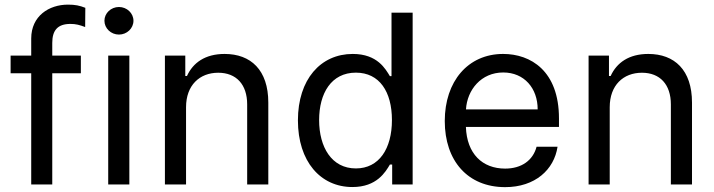

<svg xmlns="http://www.w3.org/2000/svg" viewBox="-20 -781 3025 813"><path d="M322.4 -545.5H201.3V-599.4C201.3 -652 223.7 -679.7 278.1 -679.7C301.8 -679.7 316.8 -675.4 340.6 -666.5L341.3 -747.9C317.1 -757.5 298.3 -761.4 267.8 -761.4C187.5 -761.4 112.2 -713.4 112.2 -617.9V-545.5H24.9V-470.9H112.2V0H201.3V-470.9H322.4Z M438.2 0H527.7V-545.5H438.2ZM422.2 -693.2C422.2 -660.9 449.9 -634.6 483.7 -634.6C517.4 -634.6 545.1 -660.9 545.1 -693.2C545.1 -725.1 517.4 -751.4 483.7 -751.4C449.9 -751.4 422.2 -725.1 422.2 -693.2Z M767.8 -327.1C767.8 -420.1 825.3 -473 904.1 -473C980.5 -473 1026.6 -423.3 1026.6 -339.1V0H1116.1V-346.6C1116.1 -484.7 1041.9 -552.6 931.1 -552.6C848.7 -552.6 797.2 -515.3 771.7 -459.2H764.6V-545.5H678.3V0H767.8Z M1472.3 11C1576 11 1612.2 -52.9 1631 -84.2H1640.6V0H1727.3V-727.3H1637.8V-458.5H1631C1612.6 -488.3 1578.8 -552.6 1473.7 -552.6C1337.4 -552.6 1241.5 -444.6 1241.5 -271.3C1241.5 -97.3 1337 11 1472.3 11ZM1331.3 -272.7C1331.3 -386 1382.8 -473.4 1486.9 -473.4C1586.6 -473.4 1639.6 -392.8 1639.6 -272.7C1639.6 -151.3 1585.2 -67.8 1486.9 -67.8C1384.2 -67.8 1331.3 -158 1331.3 -272.7Z M2119 11.4C2245.7 11.4 2326.3 -62.5 2340.9 -159.8H2252.1C2236.9 -101.6 2187.9 -67.1 2119 -67.1C2022.7 -67.1 1956.7 -129.6 1952.8 -243.6H2346.9V-279.5C2346.9 -481.2 2226.9 -552.6 2110.4 -552.6C1961.6 -552.6 1863.3 -436.4 1863.3 -268.5C1863.3 -100.5 1960.2 11.4 2119 11.4ZM1953.1 -317.8C1958.1 -400.6 2017.4 -474.1 2110.8 -474.1C2199.6 -474.1 2256.7 -407.7 2256.7 -317.8Z M2561.8 -327.1C2561.8 -420.1 2619.3 -473 2698.2 -473C2774.5 -473 2820.7 -423.3 2820.7 -339.1V0H2910.2V-346.6C2910.2 -484.7 2835.9 -552.6 2725.1 -552.6C2642.8 -552.6 2591.3 -515.3 2565.7 -459.2H2558.6V-545.5H2472.3V0H2561.8Z"/></svg>

Font: Margiela Sans Text
Style: Regular
Weight: 400
Designer: Stefan Endress, Andreas Faust
Version: Version 1.100;FEAKit 1.0